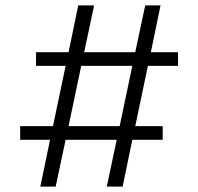

<svg xmlns="http://www.w3.org/2000/svg" viewBox="-20 -694 737 714"><path d="M436 0H377L414 -174H224L187 0H130L166 -174H55V-225H177L224 -449H114V-500H235L271 -674H330L293 -500H483L520 -674H577L541 -500H642V-449H530L483 -225H585V-174H472ZM425 -225 472 -449H282L235 -225Z"/></svg>

Font: Hind Madurai Light
Style: Regular
Weight: 300
Designer: Jyotish Sonowal
Foundry: Indian Type Foundry
Version: Version 1.001;PS 1.0;hotconv 1.0.86;makeotf.lib2.5.63406; tt